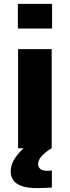

<svg xmlns="http://www.w3.org/2000/svg" viewBox="-20 -763 360 988"><path d="M72 -616V-743H248V-616ZM73 0V-510H246V0ZM173 205Q118 205 88 193Q58 181 46.5 161.5Q35 142 35 119Q35 84 57 51Q79 18 113 -10L246 0Q222 13 199.5 35Q177 57 176 81Q176 96 187 106Q198 116 227 116Q230 116 235 115.5Q240 115 247 114V202Q232 203 211 204Q190 205 173 205Z"/></svg>

Font: Saira Expanded
Style: Bold
Weight: 700
Width: 7
Designer: Hector Gatti with collaboration of the Omnibus-Type team
Foundry: Omnibus-Type
Version: Version 1.100; ttfautohint (v1.8.3)